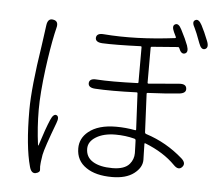

<svg xmlns="http://www.w3.org/2000/svg" viewBox="-57 -862 1113 970"><g transform="rotate(5 500.0 -376.5)"><path d="M158 44Q136 48 127 14Q99 -87 99 -271Q99 -385 133 -603Q136 -621 138 -639L147 -705Q152 -742 180 -736Q209 -731 199 -695Q196 -682 192 -665Q176 -590 162 -484Q146 -360 146 -277Q146 -188 158 -98Q159 -93 161 -98Q189 -186 208 -230Q222 -263 238 -257Q254 -250 241 -217Q192 -87 185 -51Q182 -34 180 -17L179 -7Q177 9 179 24Q181 39 158 44ZM544 30Q461 30 413 -3Q362 -37 362 -100Q362 -151 404 -185Q453 -225 544 -225Q592 -225 640 -216Q645 -215 645 -220L636 -402Q636 -407 631 -407Q500 -402 421 -407Q385 -409 386 -433Q388 -457 424 -454Q498 -449 631 -454Q636 -454 636 -459V-636Q636 -641 631 -641Q503 -636 437 -639Q401 -641 402 -664Q404 -688 440 -685Q602 -672 801 -697Q806 -698 804 -703L793 -726Q778 -758 795 -766Q812 -775 828 -743Q853 -695 864 -665Q876 -631 857 -624Q838 -617 826 -649Q824 -654 817 -653L688 -643Q682 -643 682 -637V-461Q682 -456 687 -456L841 -469Q877 -472 879 -448Q882 -424 846 -420Q777 -413 687 -409Q682 -409 682 -404L691 -211Q691 -203 699 -201Q802 -168 885 -95Q912 -71 893 -51Q875 -32 850 -58Q792 -117 698 -154Q693 -156 693 -151L694 -106Q695 -88 695 -70Q695 -31 655 -0.5Q615 30 544 30ZM629 -45Q649 -69 649 -100Q649 -118 648 -136L647 -164Q647 -171 640 -173Q594 -185 544 -185Q484 -185 445.5 -161.5Q407 -138 407 -102Q407 -59 443 -37Q479 -15 541.5 -15Q604 -15 629 -45ZM956 -655Q937 -648 925 -682Q904 -739 895 -756Q877 -787 894 -796Q911 -806 928 -774Q944 -744 963 -696Q976 -663 956 -655Z"/></g></svg>

Font: Resource Han Rounded JP Light
Style: Regular
Weight: 300
Designer: Cyano Hao (round all glyphs); Ryoko NISHIZUKA 西塚涼子 (kana, bopomofo & ideographs); Paul D. Hunt (Latin, Greek & Cyrillic)
Foundry: Cyano Hao
Version: 0.990